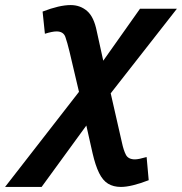

<svg xmlns="http://www.w3.org/2000/svg" viewBox="-93 -551 725 765"><path d="M388.7 193.8Q358.9 193.8 337.6 180.9Q316.4 168 301.8 138.2Q287.1 108.4 275.9 59.8Q264.6 11.2 251 -50.8L72.8 193.8H-72.8L221.7 -185.1L184.1 -344.7Q175.3 -381.3 167.5 -403.6Q159.7 -425.8 132.3 -425.8Q115.7 -425.8 85.9 -416.5L76.7 -504.9Q143.6 -530.8 188.5 -530.8Q226.6 -530.8 253.9 -507.3Q281.2 -483.9 292.5 -426.8L318.4 -309.1L464.8 -516.1H611.8L348.1 -179.2L392.6 16.1Q399.4 48.3 408.9 66.2Q418.5 84 444.8 84Q459 84 491.2 74.7L499.5 167Q430.2 193.8 388.7 193.8Z"/></svg>

Font: Cadman
Style: Bold Italic
Weight: 700
Italic angle: -12°
Designer: Paul James MIller
Foundry: High-Logic / Made with FontCreator
Version: Version 2.114;March 28, 2021;FontCreator 13.0.0.2683 64-bit